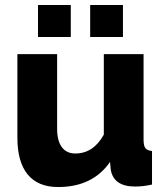

<svg xmlns="http://www.w3.org/2000/svg" viewBox="-20 -743 667 773"><path d="M265 -723H133V-594H265ZM475 -723H343V-594H475ZM423 -91 426 -59Q438 8 524 8Q557 8 592 0V-135Q573 -137 565.5 -146.5Q558 -156 558 -180V-525H398V-201Q356 -125 283 -125Q248 -125 229 -150.5Q210 -176 210 -224V-525H50V-189Q50 -91 91.5 -40.5Q133 10 214 10Q353 10 423 -91Z"/></svg>

Font: RT Raleway ExtraBold
Style: Regular
Weight: 400
Designer: Matt McInerney, Pablo Impallari, Rodrigo Fuenzalida — Edited by Milan Moffatt in April 2016
Foundry: Matt McInerney, Pablo Impallari, Rodrigo Fuenzalida — Edited by Milan Moffatt in April 2016
Version: Version 3.001